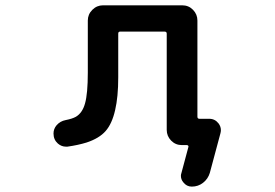

<svg xmlns="http://www.w3.org/2000/svg" viewBox="-20 -567 1040 727"><path d="M706.1 139.6Q686.5 139.6 673.8 123Q665 112.3 665 98.6Q665 93.8 667 87.9L693.4 -10.7Q694.3 -13.7 692.4 -15.6Q690.4 -17.6 687.5 -17.6H668.9Q644.5 -17.6 627.9 -34.7Q611.3 -51.8 611.3 -75.2V-439.5Q611.3 -447.3 603.5 -447.3H434.6Q427.7 -447.3 427.7 -439.5V-274.4Q427.7 -200.2 416 -150.4Q404.3 -98.6 379.9 -70.8Q355.5 -43 307.6 -27.3Q276.4 -17.6 235.4 -11.7Q232.4 -11.7 229.5 -11.7Q212.9 -11.7 199.2 -23.4Q182.6 -38.1 182.6 -61.5Q182.6 -79.1 194.3 -92.8Q208 -108.4 228.5 -112.3Q253.9 -117.2 267.6 -125Q292 -139.6 301.8 -174.8Q312.5 -211.9 312.5 -292V-489.3Q312.5 -512.7 329.6 -529.8Q346.7 -546.9 370.1 -546.9H669.9Q694.3 -546.9 710.9 -529.8Q727.5 -512.7 727.5 -489.3V-125Q727.5 -117.2 735.4 -117.2H772.5Q793.9 -117.2 807.6 -99.6Q816.4 -87.9 816.4 -74.2Q816.4 -68.4 814.5 -61.5L774.4 87.9Q767.6 110.4 749 125Q730.5 139.6 706.1 139.6Z"/></svg>

Font: Rounded Mgen+ 1mn medium
Style: Regular
Weight: 500
Designer: [Source Han Sans]
Ryoko NISHIZUKA  (kana & ideographs); Paul D. Hunt (Latin, Greek & Cyrillic); Wenlong ZHANG  (bopomofo
Version: Version 1.059.20150602